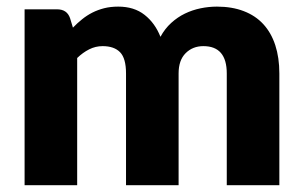

<svg xmlns="http://www.w3.org/2000/svg" viewBox="-20 -546 891 566"><path d="M52.5 0V-518.5H148.5Q177.5 -518.5 186.5 -492.5L195 -464.5Q208 -478 222 -489.2Q236 -500.5 252.2 -508.8Q268.5 -517 287.2 -521.8Q306 -526.5 328.5 -526.5Q375.5 -526.5 406.2 -502.2Q437 -478 453 -437.5Q466 -461.5 484.8 -478.5Q503.5 -495.5 525.2 -506Q547 -516.5 571.2 -521.5Q595.5 -526.5 619.5 -526.5Q664 -526.5 698.5 -513.2Q733 -500 756.2 -474.8Q779.5 -449.5 791.5 -412.8Q803.5 -376 803.5 -329.5V0H648.5V-329.5Q648.5 -410 579.5 -410Q548 -410 527.2 -389.2Q506.5 -368.5 506.5 -329.5V0H351.5V-329.5Q351.5 -374 334 -392Q316.5 -410 282.5 -410Q261.5 -410 242.8 -400.5Q224 -391 207.5 -375V0Z"/></svg>

Font: Lato Black
Style: Regular
Weight: 900
Designer: Lukasz Dziedzic
Foundry: tyPoland Lukasz Dziedzic
Version: Version 2.007; 2014-02-27